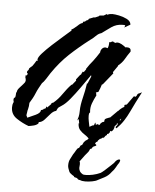

<svg xmlns="http://www.w3.org/2000/svg" viewBox="-49 -473 548 680"><g transform="rotate(5 225.0 -133.5)"><path d="M284 20Q274 8 263.5 1.5Q253 -5 245.5 -13.5Q238 -22 238 -37H240L237 -52L234 -49L232 -46Q233 -50 234 -53.5Q235 -57 236 -60Q237 -65 237.5 -69.5Q238 -74 238 -79Q238 -92 240 -104.5Q242 -117 245 -129Q248 -141 250.5 -153.5Q253 -166 255 -180H257L268 -206L267 -211Q265 -207 264 -206Q263 -204 261 -202Q250 -186 234 -163.5Q218 -141 202 -121.5Q186 -102 173 -94Q165 -89 162 -86.5Q159 -84 155 -74Q145 -72 135.5 -61Q126 -50 117 -40Q108 -30 97 -29L96 -24Q90 -18 80 -15.5Q70 -13 62 -12Q40 -20 19 -34Q-2 -48 -2 -73Q-2 -83 1 -90H2V-95Q0 -98 1 -103Q2 -108 4 -108L5 -107Q7 -110 7.5 -117Q8 -124 8 -126L10 -128Q10 -135 17 -143Q24 -151 30.5 -158Q37 -165 37 -168Q38 -169 38 -171Q38 -176 37 -179Q35 -183 36 -186V-190H40L43 -195V-197Q40 -199 40 -200V-202Q40 -205 42 -207L45 -210V-211Q45 -212 46 -213V-215L51 -220Q55 -224 57 -225Q65 -236 70 -245H74L75 -244Q74 -246 73.5 -247Q73 -248 73 -249Q73 -257 86.5 -272Q100 -287 119 -304.5Q138 -322 156 -337.5Q174 -353 184 -362V-367H186Q190 -369 194.5 -373Q199 -377 204 -381Q214 -391 221 -392L223 -397L229 -398Q230 -399 231 -400Q232 -401 233 -402Q235 -403 236 -403Q237 -403 238 -404L239 -405L241 -406V-407Q241 -407 241 -407.5Q241 -408 242 -409L260 -416L262 -415L276 -421L279 -424H280L293 -425L300 -429L302 -431V-430L303 -431L305 -429Q314 -433 323 -433Q332 -433 347 -430Q362 -427 375 -420.5Q388 -414 390 -403V-401L369 -389Q371 -394 372 -395V-396Q372 -398 368 -398H362Q341 -398 323.5 -386Q306 -374 290 -362Q281 -360 271 -350Q261 -340 253 -335Q214 -305 182.5 -275.5Q151 -246 123 -205Q118 -197 110 -184.5Q102 -172 96 -167Q91 -158 86 -149Q81 -140 77 -130Q73 -120 68 -111Q63 -102 58 -94Q58 -82 55 -71Q53 -65 53 -61Q52 -58 52 -55Q52 -52 51 -50L55 -41Q67 -46 84 -54Q101 -62 101 -72Q107 -74 107 -74H109V-76Q111 -78 112 -78H115L118 -82V-87L122 -83L135 -96Q135 -101 142 -102Q159 -116 172 -135Q179 -145 186 -154Q193 -163 201 -171H203L216 -187L215 -191L229 -209H231Q233 -215 237 -221L240 -219L248 -230L247 -231Q252 -239 258 -247Q264 -255 270 -262Q276 -270 281.5 -278Q287 -286 292 -294Q292 -301 297 -307Q302 -313 310 -313L317 -311Q321 -318 321 -333Q326 -332 329 -335Q329 -335 335 -337V-335L343 -332Q347 -334 349 -334Q357 -334 365 -329.5Q373 -325 379 -320Q379 -318 380 -319Q380 -320 381 -320H386Q399 -320 399 -309V-306Q394 -299 389.5 -292Q385 -285 381 -278Q373 -264 359 -253V-251L343 -228L345 -224L311 -182L308 -181Q306 -174 303.5 -167.5Q301 -161 298 -154L289 -151Q291 -149 291 -146Q291 -142 292 -141Q284 -126 278.5 -111Q273 -96 275 -79Q272 -77 271.5 -73.5Q271 -70 271 -67Q271 -62 271.5 -57.5Q272 -53 273 -48Q274 -43 275 -38Q276 -33 277 -28L288 -34H291L292 -35L294 -38Q294 -41 297 -45L299 -37L308 -41V-37H309Q313 -37 315 -43Q317 -45 320 -47.5Q323 -50 327 -50L328 -52V-55Q328 -60 335 -63Q339 -64 341.5 -65.5Q344 -67 346 -67H347L373 -93H374Q376 -96 382.5 -101.5Q389 -107 394 -109V-116L401 -118H402L425 -150Q425 -149 427 -149Q429 -149 430 -148Q431 -148 433.5 -151.5Q436 -155 436 -157Q437 -158 438.5 -159.5Q440 -161 444 -162Q447 -164 449 -164.5Q451 -165 452 -166Q441 -145 432.5 -128Q424 -111 416 -94Q408 -77 398 -61.5Q388 -46 373 -31L369 -35L376 -44L375 -50L373 -49V-45L366 -38Q365 -25 357 -19H353L351 -20V-15L345 -8L342 -9L330 8V5L328 6Q326 7 324 8Q322 9 320 10Q314 12 313 16ZM384 -59Q384 -62 385 -63L387 -66L383 -65H384L381 -60L382 -61ZM279 166Q267 166 261 163Q257 163 253 161Q252 160 251.5 159Q251 158 249 157Q248 156 244.5 155.5Q241 155 239 154Q238 153 238 152Q238 151 236 150L231 147Q222 141 220 136Q218 131 216 125.5Q214 120 214 114Q214 101 218.5 92.5Q223 84 228 74Q230 71 232 68Q234 65 236 61Q239 57 240.5 54Q242 51 246 50Q248 49 249 46Q250 43 251 42Q252 40 254 39.5Q256 39 257 38Q259 35 260.5 31Q262 27 265 25Q267 22 270 20.5Q273 19 276 16Q278 14 280 10.5Q282 7 283 6Q285 3 295 -4.5Q305 -12 311 -14Q317 -17 326 -17Q331 -17 335.5 -15Q340 -13 342 -5L332 2H328Q326 9 320 11Q318 11 318 11Q317 13 315.5 14Q314 15 312 17Q311 18 311 19.5Q311 21 309 22Q308 23 306.5 23.5Q305 24 304 26Q301 30 303.5 31Q306 32 307 34Q308 37 301 39Q294 41 292 48Q286 49 285 53Q284 57 280 62L270 74L253 97Q255 100 255 107Q255 110 254.5 113.5Q254 117 254 120Q254 125 257 131Q260 137 269 142Q271 143 279 143Q290 143 304 140Q318 137 331 131Q336 128 345.5 119.5Q355 111 364 102.5Q373 94 375 92Q384 78 393 78Q396 78 396 81Q396 84 393 90Q388 97 383 106.5Q378 116 370 124Q360 138 345.5 145.5Q331 153 323 157Q317 161 304 163.5Q291 166 279 166Z"/></g></svg>

Font: Water Brush
Style: Regular
Weight: 400
Designer: Robert E. Leuschke
Foundry: Robert E. Leuschke
Version: Version 1.010; ttfautohint (v1.8.4.7-5d5b)